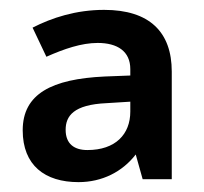

<svg xmlns="http://www.w3.org/2000/svg" viewBox="-20 -742 413 389"><path d="M191 -722C134 -722 85 -706 46 -686L74 -627C110 -643 145 -655 178 -655C218 -655 244 -638 244 -602V-589L192 -587C85 -582 26 -552 26 -478C26 -407 71 -373 139 -373C187 -373 228 -394 255 -429L269 -379H328V-597C328 -677 283 -722 191 -722ZM196 -533 244 -536V-516C244 -470 214 -438 157 -438C131 -438 113 -450 113 -479C113 -507 129 -530 196 -533Z"/></svg>

Font: Noto Sans Sinhala SemiBold
Style: Regular
Weight: 600
Designer: Jelle Bosma - Monotype Design Team
Foundry: Monotype Imaging Inc.
Version: Version 2.006